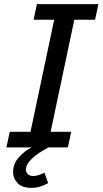

<svg xmlns="http://www.w3.org/2000/svg" viewBox="-20 -710 494 925"><path d="M11 0 27 -75H127L241 -615H142L158 -690H454L438 -615H338L224 -75H323L307 0ZM43 119Q43 79 70.5 48Q98 17 133 0H214Q162 27 133.5 54.5Q105 82 105 107Q105 120 114.5 129Q124 138 141 138Q152 138 166.5 133.5Q181 129 194 122L212 172Q193 183 173 189Q153 195 130 195Q87 195 65 172.5Q43 150 43 119Z"/></svg>

Font: Radio Canada
Style: Italic
Weight: 400
Italic angle: -12°
Designer: Charles Daoud, Etienne Aubert Bonn, Alexandre Saumier Demers, Jacques Le Bailly
Foundry: Radio-Canada
Version: Version 2.104;gftools[0.9.28.dev5+ged2979d]